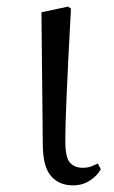

<svg xmlns="http://www.w3.org/2000/svg" viewBox="-20 -545 343 579"><path d="M200 14Q158 14 133.5 -14.5Q109 -43 109 -112L105 -508L185 -525L194 -519Q189 -430 186 -367Q183 -304 181 -259Q179 -214 178 -180.5Q177 -147 177 -118Q177 -70 191 -54.5Q205 -39 229 -39Q244 -39 254.5 -43Q265 -47 275 -52L284 -35Q275 -17 252.5 -1.5Q230 14 200 14Z"/></svg>

Font: Noto Serif KR
Style: Regular
Weight: 400
Designer: Ryoko NISHIZUKA  (kana & ideographs); Frank Grießhammer (Latin, Greek & Cyrillic); Wenlong ZHANG  (bopomofo); Sandoll Co
Foundry: Adobe
Version: Version 2.003-H1;hotconv 1.1.1;makeotfexe 2.6.0